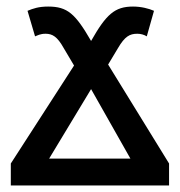

<svg xmlns="http://www.w3.org/2000/svg" viewBox="-20 -566 549 586"><path d="M13 0H496V-67L310 -369L340 -419C361 -455 376 -463 399 -463C410 -463 420 -460 428 -455L450 -533C434 -540 411 -546 386 -546C330 -546 304 -522 258 -441C210 -524 186 -546 127 -546C98 -546 81 -540 64 -533L87 -455C95 -458 103 -463 119 -463C140 -463 155 -454 174 -420L206 -366L13 -67ZM130 -82 258 -294 378 -82Z"/></svg>

Font: Noto Sans Thai Medium
Style: Regular
Weight: 500
Designer: Monotype Design Team
Foundry: Monotype Imaging Inc.
Version: Version 1.901